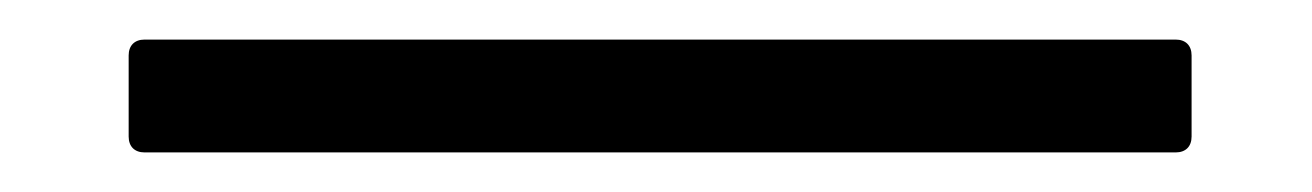

<svg xmlns="http://www.w3.org/2000/svg" viewBox="-20 43 663 97"><path d="M582 112V71C582 66 579 63 574 63H53C48 63 45 66 45 71V112C45 117 48 120 53 120H574C579 120 582 117 582 112Z"/></svg>

Font: Shippori Mincho OTF
Style: Regular
Weight: 400
Designer: FONTDASU
Foundry: FONTDASU / Google Inc. / but / Adobe
Version: Version 3.300;hotconv 1.0.109;makeotfexe 2.5.65596